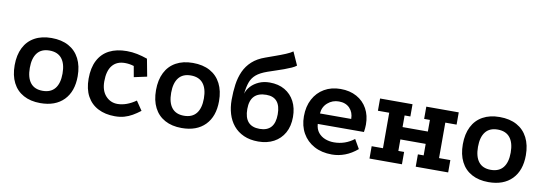

<svg xmlns="http://www.w3.org/2000/svg" viewBox="-54 -1034 4006 1410"><g transform="rotate(10 1949.0 -329.5)"><path d="M276.1 -466.5Q351.5 -466.5 404.4 -437.5Q457.2 -408.5 485.2 -353.8Q513.2 -299.2 513.2 -222.8Q513.2 -109.2 450.8 -45.2Q388.2 18.8 276 18.8Q203 18.8 150.6 -9.9Q98.2 -38.5 70.8 -92.6Q43.2 -146.6 43.2 -223Q43.2 -299.3 70.8 -353.9Q98.2 -408.5 150.6 -437.5Q203 -466.5 276.1 -466.5ZM277.4 -373.2Q217.2 -373.2 186.8 -334.6Q156.2 -296 156.2 -223Q156.2 -150 186.7 -111.5Q217.2 -73 277.3 -73Q338.2 -73 369.2 -111.5Q400.2 -150 400.2 -223Q400.2 -296 369.3 -334.6Q338.4 -373.2 277.4 -373.2Z M905.5 -369Q887 -374.5 871 -376.9Q855 -379.2 838.8 -379.2Q777.8 -379.2 744.9 -339.1Q712 -299 712 -220.2Q712 -151 747.6 -112.2Q783.2 -73.5 835.2 -73.5Q868.5 -73.5 903.5 -86.1Q938.5 -98.8 972.5 -122.8L1019 -54.2Q989.5 -31.5 961.2 -15.2Q933 1 902 9.9Q871 18.8 832 18.8Q759.8 18.8 706.5 -8.8Q653.2 -36.2 624.2 -89.4Q595.2 -142.5 595.2 -220.2Q595.2 -301.2 623.9 -356.5Q652.5 -411.8 706.6 -439.8Q760.8 -467.8 837.5 -467.8Q876.8 -467.8 914.9 -460Q953 -452.2 991.8 -438.5L1016.2 -308.8L920 -288Z M1330.1 -466.5Q1405.5 -466.5 1458.4 -437.5Q1511.2 -408.5 1539.2 -353.8Q1567.2 -299.2 1567.2 -222.8Q1567.2 -109.2 1504.8 -45.2Q1442.2 18.8 1330 18.8Q1257 18.8 1204.6 -9.9Q1152.2 -38.5 1124.8 -92.6Q1097.2 -146.6 1097.2 -223Q1097.2 -299.3 1124.8 -353.9Q1152.2 -408.5 1204.6 -437.5Q1257 -466.5 1330.1 -466.5ZM1331.4 -373.2Q1271.2 -373.2 1240.8 -334.6Q1210.2 -296 1210.2 -223Q1210.2 -150 1240.7 -111.5Q1271.2 -73 1331.3 -73Q1392.2 -73 1423.2 -111.5Q1454.2 -150 1454.2 -223Q1454.2 -296 1423.3 -334.6Q1392.4 -373.2 1331.4 -373.2Z M2086 -579.8Q2074.5 -569.8 2051 -559.1Q2027.5 -548.5 1997.2 -537.5Q1967 -526.5 1936.2 -516.5Q1905.5 -506.5 1880 -497.5Q1826.5 -478.8 1798.1 -454.6Q1769.8 -430.5 1757.2 -395.6Q1744.8 -360.8 1738.8 -309Q1747.5 -339.5 1771.4 -365.4Q1795.2 -391.2 1830.9 -407Q1866.5 -422.8 1911 -422.8Q1976 -422.8 2023.2 -395.4Q2070.5 -368 2096.4 -318.5Q2122.2 -269 2122.2 -202.5Q2122.2 -133.8 2094.4 -84.1Q2066.5 -34.5 2016.8 -7.9Q1967 18.8 1901 18.8Q1838.8 18.8 1792.5 -2.1Q1746.2 -23 1716 -59.5Q1685.8 -96 1671.1 -144.5Q1656.5 -193 1656.5 -249Q1656.5 -310 1664.1 -364Q1671.8 -418 1692.1 -463.1Q1712.5 -508.2 1750.1 -542.6Q1787.8 -577 1846.8 -597.5Q1878 -609 1917.4 -622.9Q1956.8 -636.8 1991.1 -651.1Q2025.5 -665.5 2042 -678ZM1902.2 -329.5Q1781.5 -329.5 1781.5 -202.5Q1781.5 -74.5 1895 -74.5Q2008.5 -74.5 2008.5 -202.5Q2008.5 -329.5 1902.2 -329.5Z M2639.5 -54.8Q2595 -17 2547.4 0.9Q2499.8 18.8 2450.8 18.8Q2374 18.8 2317.9 -11.8Q2261.8 -42.2 2231 -96.6Q2200.2 -151 2200.2 -222.5Q2200.2 -296 2229.5 -350.9Q2258.8 -405.8 2310.9 -436.1Q2363 -466.5 2431.8 -466.5Q2501 -466.5 2552.2 -438.2Q2603.5 -410 2631.5 -359.2Q2659.5 -308.5 2659.5 -241Q2659.5 -229 2658.2 -213.9Q2657 -198.8 2654.5 -185L2310.2 -184.5Q2313 -145.5 2333.1 -120.6Q2353.2 -95.8 2383.8 -83.8Q2414.2 -71.8 2450 -71.8Q2492.2 -71.8 2530.4 -85.2Q2568.5 -98.8 2599.8 -123.5ZM2545.8 -263.2Q2545.5 -312.5 2515.9 -343.2Q2486.2 -374 2435 -374Q2387.2 -374 2351.8 -343.2Q2316.2 -312.5 2312.8 -263Z M2728.5 -447.8H2970.5V-356.5H2927.5V-269.8H3116.2V-356.5H3073.2V-447.8H3315.2V-356.5H3231V-92H3315.2V0H3073.2V-92H3116.2V-177.8H2927.5V-92H2970.5V0H2728.5V-92H2812.8V-356.5H2728.5Z M3618.1 -466.5Q3693.5 -466.5 3746.4 -437.5Q3799.2 -408.5 3827.2 -353.8Q3855.2 -299.2 3855.2 -222.8Q3855.2 -109.2 3792.8 -45.2Q3730.2 18.8 3618 18.8Q3545 18.8 3492.6 -9.9Q3440.2 -38.5 3412.8 -92.6Q3385.2 -146.6 3385.2 -223Q3385.2 -299.3 3412.8 -353.9Q3440.2 -408.5 3492.6 -437.5Q3545 -466.5 3618.1 -466.5ZM3619.4 -373.2Q3559.2 -373.2 3528.8 -334.6Q3498.2 -296 3498.2 -223Q3498.2 -150 3528.7 -111.5Q3559.2 -73 3619.3 -73Q3680.2 -73 3711.2 -111.5Q3742.2 -150 3742.2 -223Q3742.2 -296 3711.3 -334.6Q3680.4 -373.2 3619.4 -373.2Z"/></g></svg>

Font: Podkova VF Beta
Style: Regular
Weight: 400
Designer: Ilya Yudin
Foundry: Cyreal (www.cyreal.org)
Version: Version 2.100